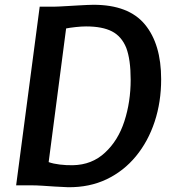

<svg xmlns="http://www.w3.org/2000/svg" viewBox="-20 -775 720 803"><path d="M264.5 8Q234.5 7 208.8 5.2Q183 3.5 157.8 1.8Q132.5 0 104 0H47.5L146 -747H204Q211.5 -747 227.5 -747.8Q243.5 -748.5 263.8 -749.8Q284 -751 305 -752.2Q326 -753.5 343.8 -754.2Q361.5 -755 371 -755Q518 -755 586 -672.8Q654 -590.5 654 -443.5Q654 -348.5 626.8 -266Q599.5 -183.5 548.5 -121.5Q497.5 -59.5 425.8 -25.2Q354 9 264.5 8ZM284.5 -84Q364.5 -85.5 419 -136.5Q474 -187 500.2 -268Q526.5 -349 526.5 -441.5Q526.5 -526 508 -575Q488.5 -623 448.2 -643.8Q408 -664.5 340 -664.5Q321.5 -664.5 296.2 -661.8Q271 -659 256.5 -656L183.5 -97Q203 -90 230.2 -86.8Q257.5 -83.5 284.5 -84Z"/></svg>

Font: Merriweather Sans Medium
Style: Italic
Weight: 500
Italic angle: -7.5°
Designer: Eben Sorkin
Foundry: Eben Sorkin
Version: Version 2.001